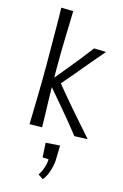

<svg xmlns="http://www.w3.org/2000/svg" viewBox="-145 -762 713 1113"><g transform="rotate(15 211.5 -206.0)"><path d="M344 0Q292 -66 235.5 -133Q179 -200 120 -269Q168 -327 202.5 -369Q237 -411 265.5 -447Q294 -483 323 -521L395 -519Q360 -479 328.5 -441Q297 -403 263.5 -363Q230 -323 189 -275Q245 -207 300.5 -142.5Q356 -78 423 -3ZM75 0Q75 0 75.5 -23Q76 -46 77 -84.5Q78 -123 79 -170Q80 -217 80.5 -265.5Q81 -314 81 -357Q81 -400 80.5 -447.5Q80 -495 80 -540Q80 -585 79.5 -621Q79 -657 78.5 -678.5Q78 -700 78 -700L150 -698Q150 -698 149.5 -677Q149 -656 148 -620.5Q147 -585 145.5 -541Q144 -497 143.5 -450Q143 -403 143 -359Q143 -315 143.5 -266Q144 -217 145.5 -170Q147 -123 148 -85Q149 -47 149.5 -24Q150 -1 150 -1ZM231 288 201 268Q216 246 225 218.5Q234 191 234 168L198 167L193 80L278 74Q277 96 277 117Q277 138 276 160Q276 177 270.5 201.5Q265 226 255 249.5Q245 273 231 288Z"/></g></svg>

Font: Truculenta
Style: Regular
Weight: 400
Designer: Ivan Castro, Eva Sanz & Omnibus-Type Team
Foundry: Omnibus-Type
Version: Version 1.002